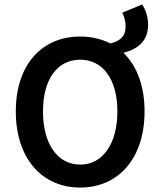

<svg xmlns="http://www.w3.org/2000/svg" viewBox="-20 -830 715 862"><path d="M340 12C511 12 629 -118 629 -330C629 -445 594 -535 534 -593C605 -611 645 -650 645 -720C645 -755 633 -788 618 -810L529 -773C537 -758 544 -734 544 -711C544 -667 520 -646 475 -635C436 -655 390 -666 340 -666C169 -666 51 -541 51 -330C51 -118 169 12 340 12ZM340 -91C238 -91 173 -184 173 -330C173 -475 238 -562 340 -562C441 -562 507 -475 507 -330C507 -184 441 -91 340 -91Z"/></svg>

Font: Source Sans Pro Semibold
Style: Regular
Weight: 600
Designer: Paul D. Hunt
Foundry: Adobe Systems Incorporated
Version: Version 3.006;hotconv 1.0.111;makeotfexe 2.5.65597